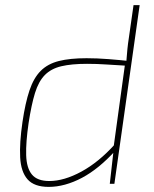

<svg xmlns="http://www.w3.org/2000/svg" viewBox="-20 -720 602 752"><path d="M319 -492Q360 -492 404.5 -488.5Q449 -485 496 -480L486 -462Q432 -465 395.5 -467.5Q359 -470 321 -470Q260 -470 220 -460.5Q180 -451 155.5 -426Q131 -401 117 -355.5Q103 -310 92 -238Q81 -163 82.5 -112.5Q84 -62 105 -36.5Q126 -11 173 -11Q231 -11 299 -48Q367 -85 430 -155V-128Q399 -94 366.5 -67.5Q334 -41 301 -23.5Q268 -6 235 3Q202 12 171 12Q114 12 88 -17.5Q62 -47 59 -103.5Q56 -160 68 -242Q79 -317 95.5 -366Q112 -415 139.5 -442.5Q167 -470 210.5 -481Q254 -492 319 -492ZM527 -700 428 0H410L425 -133L424 -137L469 -464L475 -481Q477 -507 479 -527.5Q481 -548 485 -574L503 -700Z"/></svg>

Font: Exo 2 Thin
Style: Italic
Weight: 250
Italic angle: -8°
Designer: Natanael Gama
Foundry: Natanael Gama
Version: Version 2.010